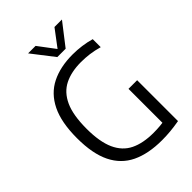

<svg xmlns="http://www.w3.org/2000/svg" viewBox="-273 -1055 1171 1171"><g transform="rotate(-45 312.0 -470.0)"><path d="M406.5 6.5Q289 6.5 209.2 -31.8Q129.5 -70 88.8 -152.5Q48 -235 48 -369Q48 -505.5 89.2 -589.2Q130.5 -673 207 -711.2Q283.5 -749.5 389.5 -749.5Q429 -749.5 467.8 -744.2Q506.5 -739 543 -728.5V-659.5Q502.5 -671 466.2 -675.8Q430 -680.5 393.5 -680.5Q310 -680.5 251.2 -651.2Q192.5 -622 161.2 -554Q130 -486 130 -368.5Q130 -256 160.5 -188.5Q191 -121 251.2 -91.5Q311.5 -62 401.5 -62Q431.5 -62 459 -64.5Q486.5 -67 511 -72L483 -42.5V-360H557.5V-7.5Q515 0 479 3.2Q443 6.5 406.5 6.5ZM313 -804 203 -946H267.5L356 -828.5H342L430.5 -946H495L385 -804Z"/></g></svg>

Font: Encode Sans SemiCondensed
Style: Regular
Weight: 400
Width: 4
Designer: Multiple Designers
Foundry: Impallari Type
Version: Version 3.002